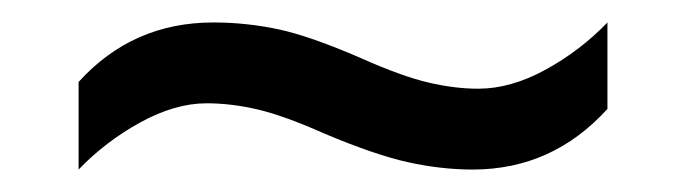

<svg xmlns="http://www.w3.org/2000/svg" viewBox="-20 -438 612 171"><path d="M269 -319Q233 -335 209.5 -340.5Q186 -346 164 -346Q136 -346 105 -329Q74 -312 50 -287V-365Q98 -418 170 -418Q199 -418 227.5 -412Q256 -406 302 -386Q338 -370 361.5 -364.5Q385 -359 406 -359Q435 -359 466 -376Q497 -393 521 -418V-341Q472 -287 401 -287Q373 -287 343.5 -293.5Q314 -300 269 -319Z"/></svg>

Font: Noto Kufi Arabic
Style: Regular
Weight: 400
Designer: Monotype Design Team, David Williams, Khaled Hosny
Foundry: Google LLC
Version: Version 2.109; ttfautohint (v1.8.4.7-5d5b)